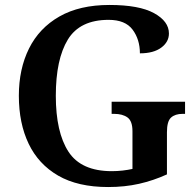

<svg xmlns="http://www.w3.org/2000/svg" viewBox="-20 -744 791 774"><path d="M416 10Q294 10 214.5 -36Q135 -82 95.5 -164.5Q56 -247 56 -358Q56 -466 97 -548.5Q138 -631 219.5 -677.5Q301 -724 421 -724Q541 -724 601 -691Q661 -658 661 -609Q661 -575 630 -552Q599 -529 544 -529Q544 -585 514.5 -624.5Q485 -664 418 -664Q302 -664 253.5 -584.5Q205 -505 205 -358Q205 -211 256 -132.5Q307 -54 431 -54Q453 -54 474.5 -56.5Q496 -59 514 -63V-215Q514 -256 494 -270.5Q474 -285 440 -285H430V-334H726V-285H716Q686 -285 669.5 -270Q653 -255 653 -211V-41Q598 -16 540.5 -3Q483 10 416 10Z"/></svg>

Font: Noto Serif Tibetan SemiBold
Style: Regular
Weight: 600
Designer: Monotype Design Team
Foundry: Monotype Imaging Inc.
Version: Version 2.103; ttfautohint (v1.8.4.7-5d5b)